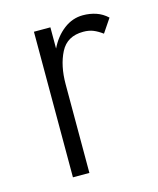

<svg xmlns="http://www.w3.org/2000/svg" viewBox="-80 -528 482 586"><g transform="rotate(-15 161.0 -235.0)"><path d="M131 -460V-393Q148 -428 175.5 -449Q203 -470 236 -470Q258 -470 277.5 -463.5Q297 -457 313 -442L284 -399Q269 -410 255.5 -415.5Q242 -421 224 -421Q173 -421 152 -380Q131 -339 131 -280V0H79V-460Z"/></g></svg>

Font: Jost* Light
Style: Regular
Weight: 300
Version: Version 3.7